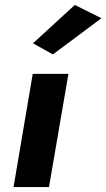

<svg xmlns="http://www.w3.org/2000/svg" viewBox="-20 -760 432 780"><path d="M392 -686 284 -740 114 -584 195 -539ZM113 -460 35 0H179L258 -460Z"/></svg>

Font: Jost
Style: Bold Italic
Weight: 700
Italic angle: -5°
Version: Version 3.710